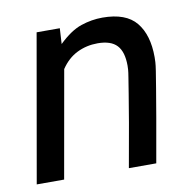

<svg xmlns="http://www.w3.org/2000/svg" viewBox="-63 -564 640 628"><g transform="rotate(-10 257.5 -250.0)"><path d="M10 0 96 -490H173L170 -438Q209 -476 244.5 -488Q280 -500 316 -500Q394 -500 428 -458.5Q462 -417 462 -343Q462 -336 461.5 -326.5Q461 -317 458 -297.5Q455 -278 449 -242Q443 -206 433 -147.5Q423 -89 407 0H316Q332 -88 342 -146Q352 -204 357.5 -239Q363 -274 366 -292Q369 -310 369.5 -318Q370 -326 370 -331Q370 -377 350 -398.5Q330 -420 286 -420Q249 -420 217.5 -404.5Q186 -389 164 -356L101 0Z"/></g></svg>

Font: Cabin VF Beta
Style: Italic
Weight: 400
Italic angle: -7°
Designer: Pablo Impallari
Foundry: Pablo Impallari. http://www.impallari.com Igino Marini. http://www.ikern.com
Version: Version 2.300